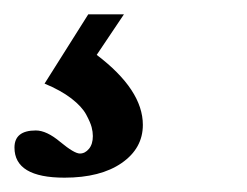

<svg xmlns="http://www.w3.org/2000/svg" viewBox="-29 -20 345 268"><path d="M61 228Q-8.8 228 -8.8 186Q-8.8 162.1 21 162.1Q36.1 162.1 55.2 178.2Q74.7 194.3 82.5 194.3Q89.8 194.3 95.2 187.7Q100.6 181.2 100.6 169.9Q100.6 164.1 98.9 157.5Q97.2 150.9 91.3 139.9Q85.4 128.9 70.6 117.4Q55.7 106 33.2 96.7L94.2 0H144L106 56.6Q170.4 105.5 170.4 154.3Q170.4 187 140.9 207.5Q111.3 228 61 228Z"/></svg>

Font: Elstob 14pt Medium
Style: Italic
Weight: 500
Italic angle: -20°
Designer: Peter S. Baker
Version: Version 1.015